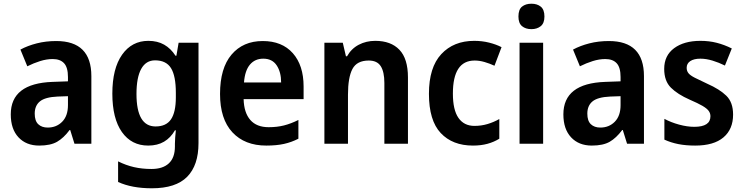

<svg xmlns="http://www.w3.org/2000/svg" viewBox="-20 -774 4006 1034"><path d="M283 -553Q472 -553 472 -364V0H381L358 -74H355Q323 -31 287.5 -10.5Q252 10 191 10Q121 10 79.5 -34.5Q38 -79 38 -158Q38 -325 263 -333L346 -336V-359Q346 -411 325 -433.5Q304 -456 264 -456Q231 -456 196 -445Q161 -434 127 -417L90 -507Q129 -528 178 -540.5Q227 -553 283 -553ZM290 -254Q223 -251 195 -228Q167 -205 167 -162Q167 -123 186 -105Q205 -87 237 -87Q284 -87 315 -118.5Q346 -150 346 -208V-256Z M779 -554Q828 -554 864 -533.5Q900 -513 925 -474H930L942 -544H1049V-3Q1049 116 988 178Q927 240 798 240Q690 240 616 206V95Q658 116 701.5 126Q745 136 796 136Q857 136 889.5 105.5Q922 75 922 15V0Q922 -13 923.5 -34Q925 -55 927 -72H922Q899 -32 863.5 -11Q828 10 778 10Q688 10 636.5 -63Q585 -136 585 -270Q585 -405 637.5 -479.5Q690 -554 779 -554ZM815 -449Q766 -449 740.5 -403Q715 -357 715 -268Q715 -93 818 -93Q875 -93 901 -131.5Q927 -170 927 -250V-274Q927 -365 901 -407Q875 -449 815 -449Z M1395 -553Q1499 -553 1557 -487.5Q1615 -422 1615 -308V-240H1292Q1294 -167 1328 -128Q1362 -89 1427 -89Q1472 -89 1509.5 -98.5Q1547 -108 1587 -128V-27Q1550 -8 1509.5 1Q1469 10 1414 10Q1298 10 1231.5 -61.5Q1165 -133 1165 -268Q1165 -407 1227 -480Q1289 -553 1395 -553ZM1398 -458Q1353 -458 1326 -426Q1299 -394 1294 -330H1494Q1494 -386 1470 -422Q1446 -458 1398 -458Z M2001 -554Q2085 -554 2131 -506Q2177 -458 2177 -357V0H2050V-327Q2050 -387 2030.5 -417.5Q2011 -448 1966 -448Q1902 -448 1878 -402.5Q1854 -357 1854 -264V0H1727V-544H1826L1843 -471H1849Q1872 -512 1912 -533Q1952 -554 2001 -554Z M2527 10Q2417 10 2353.5 -57.5Q2290 -125 2290 -269Q2290 -411 2356.5 -482.5Q2423 -554 2534 -554Q2576 -554 2614 -544.5Q2652 -535 2681 -520L2643 -420Q2617 -432 2589.5 -440Q2562 -448 2536 -448Q2419 -448 2419 -270Q2419 -182 2449 -139Q2479 -96 2535 -96Q2572 -96 2605.5 -106Q2639 -116 2669 -133V-27Q2640 -9 2605 0.5Q2570 10 2527 10Z M2842 -754Q2873 -754 2892.5 -738Q2912 -722 2912 -685Q2912 -649 2892 -633Q2872 -617 2842 -617Q2811 -617 2791.5 -633Q2772 -649 2772 -685Q2772 -723 2791.5 -738.5Q2811 -754 2842 -754ZM2905 -544V0H2778V-544Z M3259 -553Q3448 -553 3448 -364V0H3357L3334 -74H3331Q3299 -31 3263.5 -10.5Q3228 10 3167 10Q3097 10 3055.5 -34.5Q3014 -79 3014 -158Q3014 -325 3239 -333L3322 -336V-359Q3322 -411 3301 -433.5Q3280 -456 3240 -456Q3207 -456 3172 -445Q3137 -434 3103 -417L3066 -507Q3105 -528 3154 -540.5Q3203 -553 3259 -553ZM3266 -254Q3199 -251 3171 -228Q3143 -205 3143 -162Q3143 -123 3162 -105Q3181 -87 3213 -87Q3260 -87 3291 -118.5Q3322 -150 3322 -208V-256Z M3928 -157Q3928 -78 3876 -34Q3824 10 3724 10Q3673 10 3633 2Q3593 -6 3558 -22V-134Q3593 -115 3637 -103Q3681 -91 3719 -91Q3806 -91 3806 -148Q3806 -164 3796.5 -177Q3787 -190 3763 -204Q3739 -218 3695 -237Q3629 -266 3593 -302Q3557 -338 3557 -403Q3557 -475 3610.5 -514.5Q3664 -554 3752 -554Q3799 -554 3840 -543.5Q3881 -533 3921 -513L3884 -421Q3852 -437 3817.5 -447.5Q3783 -458 3752 -458Q3717 -458 3697.5 -445Q3678 -432 3678 -409Q3678 -392 3687.5 -380Q3697 -368 3721.5 -355.5Q3746 -343 3789 -323Q3855 -294 3891.5 -258.5Q3928 -223 3928 -157Z"/></svg>

Font: Noto Sans Bengali SemiCondensed SemiBold
Style: Regular
Weight: 600
Width: 4
Designer: Joana Ranito - Universal Thirst; Jelle Bosma - Monotype Design Team
Foundry: Universal Thirst ehf.
Version: Version 3.000; ttfautohint (v1.8.4.7-5d5b)